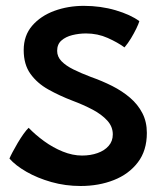

<svg xmlns="http://www.w3.org/2000/svg" viewBox="-20 -580 536 640"><path d="M248.5 40Q198 40 151.2 26.8Q104.5 13.5 68 -7.5Q31.5 -28.5 11.5 -51.5Q14.5 -59 22 -73.2Q29.5 -87.5 39 -103.5Q48.5 -119.5 58.2 -133.2Q68 -147 75.5 -154Q97.5 -131 127 -109.5Q156.5 -88 189.2 -74.8Q222 -61.5 253.5 -61.5Q282 -61.5 305.2 -69.8Q328.5 -78 342.2 -93.8Q356 -109.5 356 -132Q356 -158 337.5 -178.2Q319 -198.5 288.8 -214.5Q258.5 -230.5 222.5 -244Q178 -261 141 -281.8Q104 -302.5 81.5 -333.8Q59 -365 59 -413Q59 -461.5 87.2 -494.2Q115.5 -527 161.2 -543.8Q207 -560.5 259.5 -560.5Q315.5 -560.5 365.5 -545.8Q415.5 -531 444.5 -509.5Q442 -500.5 434.5 -485Q427 -469.5 416.8 -452.5Q406.5 -435.5 395 -422Q372.5 -438.5 339 -453.5Q305.5 -468.5 267 -468.5Q243.5 -468.5 221.2 -463Q199 -457.5 184.8 -445Q170.5 -432.5 170.5 -410.5Q170.5 -391 185 -376Q199.5 -361 224.8 -348.5Q250 -336 283 -323.5Q320 -310.5 353.8 -293.5Q387.5 -276.5 413.5 -254.2Q439.5 -232 454.5 -203Q469.5 -174 469.5 -137Q469.5 -78 439.5 -38.8Q409.5 0.5 359.5 20.2Q309.5 40 248.5 40Z"/></svg>

Font: Grandstander Thin Medium
Style: Regular
Weight: 500
Version: Version 1.200